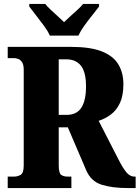

<svg xmlns="http://www.w3.org/2000/svg" viewBox="-20 -951 706 971"><path d="M19 0V-58H53Q69 -58 84.5 -67Q100 -76 100 -115V-598Q100 -624 91.5 -636.5Q83 -649 72 -653Q61 -657 53 -657H19V-714H338Q437 -714 495 -691Q553 -668 578.5 -625.5Q604 -583 604 -525Q604 -468 587 -431Q570 -394 541.5 -372.5Q513 -351 479 -340L580 -143Q603 -98 620.5 -78Q638 -58 659 -58H666V0H624Q547 0 493.5 -17Q440 -34 416 -90L323 -307H277V-115Q277 -76 289 -67Q301 -58 320 -58H341V0ZM317 -370Q368 -370 391.5 -406.5Q415 -443 415 -514Q415 -586 389.5 -618.5Q364 -651 315 -651H277V-370ZM232 -771Q222 -794 202.5 -820.5Q183 -847 162.5 -873Q142 -899 128 -918V-931H209Q218 -919 235.5 -902.5Q253 -886 272 -869Q291 -852 304 -839Q317 -852 336 -869Q355 -886 373 -902.5Q391 -919 400 -931H481V-918Q467 -899 446 -873Q425 -847 406 -820.5Q387 -794 377 -771Z"/></svg>

Font: Noto Serif Condensed Black
Style: Regular
Weight: 900
Width: 3
Designer: Monotype Design Team
Foundry: Monotype Imaging Inc.
Version: Version 2.015; ttfautohint (v1.8.4.7-5d5b)